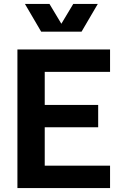

<svg xmlns="http://www.w3.org/2000/svg" viewBox="-20 -950 620 970"><path d="M68 -700H536V-587H206V-420H476V-307H206V-113H536V0H68ZM106 -930H230L290 -830L350 -930H474L392 -790H188Z"/></svg>

Font: Uncut Sans Variable
Style: Regular
Weight: 400
Designer: Kasper Nordkvist
Foundry: UNCUT.wtf
Version: Version 1.304;Glyphs 3.2 (3246)